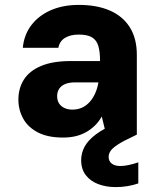

<svg xmlns="http://www.w3.org/2000/svg" viewBox="-20 -549 645 783"><path d="M237 12Q175 12 134.5 -9Q94 -30 74.5 -65.5Q55 -101 55 -143Q55 -189 77.5 -224.5Q100 -260 147.5 -280Q195 -300 268 -300H388Q388 -338 381 -361.5Q374 -385 355.5 -396.5Q337 -408 301 -408Q267 -408 245 -394.5Q223 -381 218 -354H73Q78 -407 107.5 -446Q137 -485 186.5 -507Q236 -529 302 -529Q375 -529 428 -506Q481 -483 509.5 -437.5Q538 -392 538 -326V0H413L395 -74Q384 -54 368.5 -38.5Q353 -23 333.5 -11.5Q314 0 290 6Q266 12 237 12ZM275 -102Q297 -102 314.5 -110Q332 -118 345.5 -133Q359 -148 368 -168Q377 -188 381 -211V-213H286Q261 -213 245 -206Q229 -199 221 -186.5Q213 -174 213 -157Q213 -139 221 -127Q229 -115 243 -108.5Q257 -102 275 -102ZM452 214Q413 214 381 202Q349 190 330 165.5Q311 141 311 104Q311 76 324.5 50Q338 24 371 -1Q404 -26 463 -50L506 -69L538 0L489 24Q453 43 438 58Q423 73 423 91Q423 108 435.5 118Q448 128 471 128Q486 128 505 124Q524 120 544 113V199Q524 206 500.5 210Q477 214 452 214Z"/></svg>

Font: DM Sans 11pt Black
Style: Regular
Weight: 900
Version: Version 4.004;gftools[0.9.30]